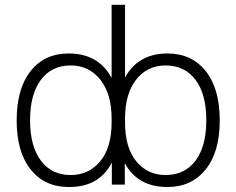

<svg xmlns="http://www.w3.org/2000/svg" viewBox="-20 -751 962 782"><path d="M267.6 -38.1Q341.8 -38.1 388.2 -94.2Q434.6 -150.4 434.6 -252.9V-268.6Q434.6 -368.2 388.7 -426.3Q342.8 -484.4 267.6 -484.4Q190.4 -484.4 146.5 -425.8Q102.5 -367.2 102.5 -261.2Q102.5 -155.3 146.5 -96.7Q190.4 -38.1 267.6 -38.1ZM654.3 -484.4Q580.1 -484.4 534.7 -426.8Q489.3 -369.1 489.3 -268.6V-252.9Q489.3 -149.4 535.2 -93.8Q581.1 -38.1 654.3 -38.1Q732.4 -38.1 776.4 -96.7Q820.3 -155.3 820.3 -261.2Q820.3 -367.2 776.4 -425.8Q732.4 -484.4 654.3 -484.4ZM435.5 -88.9Q383.8 11.7 259.8 10.7Q162.1 10.7 105 -60.5Q47.9 -131.8 47.9 -260.7Q47.9 -389.6 104.5 -461.4Q161.1 -533.2 259.8 -533.2Q380.9 -533.2 434.6 -433.6V-731.4H489.3V-435.5Q543 -533.2 662.1 -533.2Q760.7 -533.2 817.9 -461.4Q875 -389.6 875 -260.7Q875 -131.8 817.4 -60.5Q759.8 10.7 662.1 10.7Q540 10.7 488.3 -86.9V1H435.5Z"/></svg>

Font: Gen Shin Gothic Light
Style: Regular
Weight: 200
Designer: [Source Han Sans]
Ryoko NISHIZUKA  (kana & ideographs); Paul D. Hunt (Latin, Greek & Cyrillic); Wenlong ZHANG  (bopomofo
Version: Version 1.002.20150607